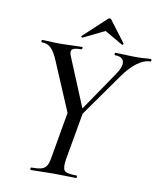

<svg xmlns="http://www.w3.org/2000/svg" viewBox="-87 -853 778 922"><g transform="rotate(10 302.5 -391.5)"><path d="M295 -268 282 -280 449 -525Q477 -565 471.5 -589Q466 -613 429 -613Q426 -613 426 -619Q426 -625 429 -625Q452 -625 477.5 -623.5Q503 -622 535 -622Q556 -622 569.5 -623.5Q583 -625 602 -625Q605 -625 605 -619Q605 -613 602 -613Q571 -613 537.5 -588.5Q504 -564 469 -514ZM127 0Q123 0 123 -6Q123 -12 127 -12Q159 -12 176 -17Q193 -22 201.5 -37Q210 -52 214 -81L254 -310L326 -319L284 -81Q277 -38 287.5 -25Q298 -12 347 -12Q350 -12 350 -6Q350 0 347 0Q324 0 297 -1Q270 -2 238 -2Q205 -2 177 -1Q149 0 127 0ZM265 -271 150 -542Q134 -580 116.5 -596.5Q99 -613 73 -613Q69 -613 69 -619Q69 -625 73 -625Q91 -625 111.5 -623.5Q132 -622 151 -622Q182 -622 213.5 -623.5Q245 -625 266 -625Q270 -625 269 -619Q268 -613 264 -613Q230 -613 220.5 -604Q211 -595 220 -573L326 -317ZM260 -669Q259 -668 255.5 -671Q252 -674 254 -676L364 -778Q368 -783 373.5 -783Q379 -783 382 -778L459 -676Q461 -674 457.5 -670.5Q454 -667 452 -669L364 -720Z"/></g></svg>

Font: Cormorant Garamond Light Medium
Style: Italic
Weight: 500
Italic angle: -10°
Version: Version 4.001